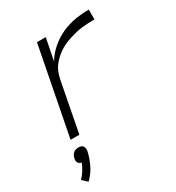

<svg xmlns="http://www.w3.org/2000/svg" viewBox="-185 -655 920 1004"><g transform="rotate(-30 275.0 -152.5)"><path d="M82 0 185 -530H238L212 -398Q234 -435 268.5 -464.5Q303 -494 343 -511.5Q383 -529 424 -535.5Q465 -542 505 -542V-483Q487 -483 467.5 -482Q448 -481 429.5 -479Q411 -477 392 -472.5Q373 -468 354 -462Q335 -456 316.5 -448Q298 -440 281 -428.5Q264 -417 249 -403Q234 -389 222 -372.5Q210 -356 203.5 -337.5Q197 -319 193 -301L135 0ZM54 237 24 209Q40 193 52.5 173Q65 153 73 132Q67 131 61.5 128Q56 125 53 119.5Q50 114 49.5 107.5Q49 101 51 94Q52 86 56 78.5Q60 71 66.5 65Q73 59 81 57Q89 55 97 55Q105 55 112 57Q119 59 123.5 65Q128 71 129 78.5Q130 86 129 94Q121 132 103 169.5Q85 207 54 237Z"/></g></svg>

Font: Lode Dark
Style: Italic
Weight: 400
Italic angle: -11°
Monospace: yes
Designer: Belleve Invis
Foundry: Belleve Invis
Version: Version 29.2.0; ttfautohint (v1.8.3)